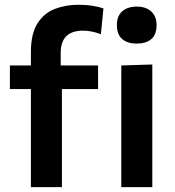

<svg xmlns="http://www.w3.org/2000/svg" viewBox="-20 -766 716 786"><path d="M106.5 0V-401.5H20.5V-498H106.5V-552.5Q106.5 -628.5 133.8 -670.8Q161 -713 205.2 -729.8Q249.5 -746.5 301 -746.5Q333 -746.5 360.2 -742Q387.5 -737.5 403.5 -731.5L393 -626Q376 -632.5 357.5 -636.5Q339 -640.5 320 -640.5Q228.5 -640.5 228.5 -549.5V-498H381.5V-401.5H233.5V0ZM476.5 0V-498L603.5 -502V0ZM539 -587.5Q502.5 -587.5 480.5 -605.8Q458.5 -624 458.5 -664Q458.5 -700.5 480.5 -719.8Q502.5 -739 540 -739Q577.5 -739 599.2 -719Q621 -699 621 -664Q621 -624 599.2 -605.8Q577.5 -587.5 539 -587.5Z"/></svg>

Font: Commissioner SemiBold
Style: Regular
Weight: 600
Designer: Kostas Bartsokas
Foundry: Kostas Bartsokas
Version: Version 1.000; ttfautohint (v1.8.3)